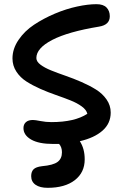

<svg xmlns="http://www.w3.org/2000/svg" viewBox="-20 -713 591 923"><path d="M234.9 -21Q166.5 -21 129.6 -42.2Q92.8 -63.5 92.8 -97.2Q92.8 -115.2 104.5 -125.7Q116.2 -136.2 138.2 -136.2Q149.4 -136.2 174.8 -131.1Q200.2 -126 227.1 -126Q338.9 -126 399.9 -166Q395.5 -185.1 373 -201.4Q350.6 -217.8 318.6 -230.5Q286.6 -243.2 248.8 -256.3Q210.9 -269.5 174.3 -285.6Q137.7 -301.8 107.4 -321Q77.1 -340.3 58.6 -368.9Q40 -397.5 40 -432.1Q40 -478.5 69.1 -521.2Q98.1 -564 143.8 -594.2Q189.5 -624.5 243.9 -647.5Q298.3 -670.4 350.6 -681.6Q402.8 -692.9 443.8 -692.9Q476.6 -692.9 492.2 -676.8Q507.8 -660.6 507.8 -634.8Q507.8 -593.3 456.1 -585Q307.1 -560.5 231 -521Q154.8 -481.4 154.8 -434.1Q154.8 -417 174.6 -402.1Q194.3 -387.2 225.8 -374.5Q257.3 -361.8 295.4 -348.6Q333.5 -335.4 371.6 -318.8Q409.7 -302.2 441.2 -282.7Q472.7 -263.2 492.4 -234.6Q512.2 -206.1 512.2 -171.9Q512.2 -119.6 472.9 -85Q433.6 -50.3 363.8 -34.2Q387.2 1.5 387.2 53.2Q387.2 116.2 339.6 153.1Q292 189.9 209 189.9Q171.9 189.9 150.9 175.3Q129.9 160.6 129.9 133.8Q129.9 112.3 141.4 100.8Q152.8 89.4 182.1 85.9Q235.8 81.1 256.8 65.4Q277.8 49.8 277.8 19Q277.8 -5.4 264.2 -21Z"/></svg>

Font: Shantell Sans Irregular Bouncy
Style: Regular
Weight: 500
Designer: Stephen Nixon, Anya Danilova, Shantell Martin
Foundry: Arrow Type
Version: Version 1.006;[9816181b4]